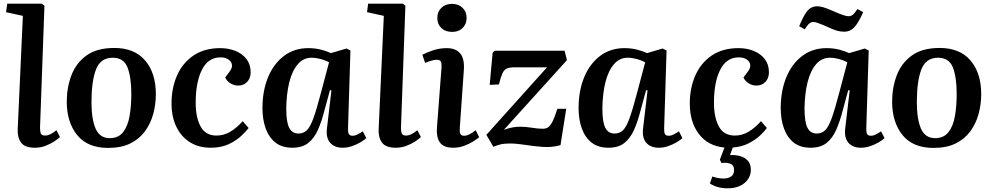

<svg xmlns="http://www.w3.org/2000/svg" viewBox="-20 -787 5383 1041"><path d="M104 -701 13 -721 19 -767H207L221 -756L197 -94Q197 -73 202 -62.5Q207 -52 225 -52Q251 -52 286 -81L305 -44Q295 -34 274.5 -20.5Q254 -7 227 3.5Q200 14 169 14Q115 14 94.5 -13.5Q74 -41 76 -87Z M566 15Q455 15 398.5 -54.5Q342 -124 342 -236Q342 -313 367.5 -379.5Q393 -446 449.5 -486.5Q506 -527 600 -527Q709 -527 767 -459Q825 -391 825 -277Q825 -220 810.5 -168Q796 -116 765.5 -74.5Q735 -33 686 -9Q637 15 566 15ZM575 -38Q622 -38 647.5 -70.5Q673 -103 682.5 -157.5Q692 -212 692 -278Q692 -368 671.5 -421Q651 -474 591 -474Q525 -474 500.5 -410.5Q476 -347 476 -233Q476 -141 498.5 -89.5Q521 -38 575 -38Z M1174 -526Q1220 -526 1257.5 -510.5Q1295 -495 1317 -466Q1339 -437 1339 -395Q1339 -363 1320 -343Q1301 -323 1271 -323Q1249 -323 1229 -335.5Q1209 -348 1201 -367L1222 -395Q1241 -419 1237.5 -437Q1234 -455 1217 -465.5Q1200 -476 1176 -476Q1109 -476 1075 -409Q1041 -342 1041 -229Q1041 -151 1067.5 -101.5Q1094 -52 1154 -52Q1194 -52 1229 -73Q1264 -94 1296 -130L1328 -93Q1316 -77 1289.5 -51.5Q1263 -26 1221.5 -6Q1180 14 1123 14Q1057 14 1009.5 -16Q962 -46 936 -100Q910 -154 910 -226Q910 -310 940 -378Q970 -446 1029 -486Q1088 -526 1174 -526Z M1867 -94Q1866 -71 1871 -61Q1876 -51 1892 -51Q1905 -51 1919.5 -58.5Q1934 -66 1947 -75L1966 -38Q1954 -27 1933.5 -15Q1913 -3 1888 5.5Q1863 14 1838 14Q1793 14 1769.5 -13.5Q1746 -41 1753 -94L1777 -297L1769 -298L1739 -188Q1724 -129 1704 -83.5Q1684 -38 1651.5 -12Q1619 14 1565 14Q1509 14 1473.5 -14Q1438 -42 1420.5 -90.5Q1403 -139 1403 -201Q1403 -295 1433.5 -368.5Q1464 -442 1520 -484Q1576 -526 1651 -526Q1691 -526 1723.5 -517Q1756 -508 1774 -499L1859 -524L1880 -513ZM1598 -63Q1625 -63 1643.5 -80.5Q1662 -98 1679.5 -146.5Q1697 -195 1721 -287L1764 -449Q1745 -460 1719 -467Q1693 -474 1669 -474Q1625 -474 1594.5 -438.5Q1564 -403 1548.5 -341Q1533 -279 1532 -198Q1532 -125 1548 -94Q1564 -63 1598 -63Z M2061 -701 1970 -721 1976 -767H2164L2178 -756L2154 -94Q2154 -73 2159 -62.5Q2164 -52 2182 -52Q2208 -52 2243 -81L2262 -44Q2252 -34 2231.5 -20.5Q2211 -7 2184 3.5Q2157 14 2126 14Q2072 14 2051.5 -13.5Q2031 -41 2033 -87Z M2351 -690Q2351 -723 2373 -744.5Q2395 -766 2431 -766Q2466 -766 2488 -744.5Q2510 -723 2510 -690Q2510 -657 2488.5 -635.5Q2467 -614 2432 -614Q2395 -614 2373 -635Q2351 -656 2351 -690ZM2374 -423Q2375 -444 2370 -453.5Q2365 -463 2349 -463Q2325 -463 2285 -446L2270 -490Q2290 -501 2326 -513.5Q2362 -526 2402 -526Q2451 -526 2475 -497.5Q2499 -469 2495 -409L2473 -95Q2471 -73 2475.5 -62Q2480 -51 2497 -51Q2510 -51 2526 -59Q2542 -67 2559 -81L2578 -43Q2566 -33 2544.5 -19.5Q2523 -6 2495.5 4Q2468 14 2438 14Q2384 14 2364.5 -15.5Q2345 -45 2349 -94Z M2662 -512H3041L3054 -461L2712 -83Q2737 -92 2758 -96Q2779 -100 2799 -100Q2831 -100 2863.5 -94.5Q2896 -89 2923 -89Q2940 -89 2951.5 -96.5Q2963 -104 2975 -127Q2987 -150 3002 -197H3050L3019 0Q2973 13 2923.5 9.5Q2874 6 2827.5 -1.5Q2781 -9 2743 -9Q2712 -9 2691.5 -3.5Q2671 2 2655 9L2617 -56L2946 -422H2770Q2743 -422 2728 -415.5Q2713 -409 2704 -389Q2695 -369 2685 -329L2635 -327L2651 -501Z M3581 -94Q3580 -71 3585 -61Q3590 -51 3606 -51Q3619 -51 3633.5 -58.5Q3648 -66 3661 -75L3680 -38Q3668 -27 3647.5 -15Q3627 -3 3602 5.5Q3577 14 3552 14Q3507 14 3483.5 -13.5Q3460 -41 3467 -94L3491 -297L3483 -298L3453 -188Q3438 -129 3418 -83.5Q3398 -38 3365.5 -12Q3333 14 3279 14Q3223 14 3187.5 -14Q3152 -42 3134.5 -90.5Q3117 -139 3117 -201Q3117 -295 3147.5 -368.5Q3178 -442 3234 -484Q3290 -526 3365 -526Q3405 -526 3437.5 -517Q3470 -508 3488 -499L3573 -524L3594 -513ZM3312 -63Q3339 -63 3357.5 -80.5Q3376 -98 3393.5 -146.5Q3411 -195 3435 -287L3478 -449Q3459 -460 3433 -467Q3407 -474 3383 -474Q3339 -474 3308.5 -438.5Q3278 -403 3262.5 -341Q3247 -279 3246 -198Q3246 -125 3262 -94Q3278 -63 3312 -63Z M3924 234Q3870 234 3829 208L3842 170Q3857 175 3872.5 178Q3888 181 3904 181Q3926 181 3943 170.5Q3960 160 3960 135Q3960 107 3937.5 100Q3915 93 3892 97L3883 79L3908 13Q3820 5 3770 -59.5Q3720 -124 3720 -226Q3720 -310 3750 -378Q3780 -446 3839 -486Q3898 -526 3984 -526Q4030 -526 4067.5 -510.5Q4105 -495 4127 -466Q4149 -437 4149 -395Q4149 -363 4130 -343Q4111 -323 4081 -323Q4059 -323 4039 -335.5Q4019 -348 4011 -367L4032 -395Q4051 -419 4047.5 -437Q4044 -455 4027 -465.5Q4010 -476 3986 -476Q3919 -476 3885 -409Q3851 -342 3851 -229Q3851 -151 3877.5 -101.5Q3904 -52 3964 -52Q4004 -52 4039 -73Q4074 -94 4106 -130L4138 -93Q4126 -76 4101 -52.5Q4076 -29 4039 -10Q4002 9 3953 13L3938 54Q3964 52 3990 58.5Q4016 65 4033.5 83Q4051 101 4051 133Q4051 176 4017 205Q3983 234 3924 234Z M4677 -94Q4676 -71 4681 -61Q4686 -51 4702 -51Q4715 -51 4729.5 -58.5Q4744 -66 4757 -75L4776 -38Q4764 -27 4743.5 -15Q4723 -3 4698 5.5Q4673 14 4648 14Q4603 14 4579.5 -13.5Q4556 -41 4563 -94L4587 -297L4579 -298L4549 -188Q4534 -129 4514 -83.5Q4494 -38 4461.5 -12Q4429 14 4375 14Q4319 14 4283.5 -14Q4248 -42 4230.5 -90.5Q4213 -139 4213 -201Q4213 -295 4243.5 -368.5Q4274 -442 4330 -484Q4386 -526 4461 -526Q4501 -526 4533.5 -517Q4566 -508 4584 -499L4669 -524L4690 -513ZM4408 -63Q4435 -63 4453.5 -80.5Q4472 -98 4489.5 -146.5Q4507 -195 4531 -287L4574 -449Q4555 -460 4529 -467Q4503 -474 4479 -474Q4435 -474 4404.5 -438.5Q4374 -403 4358.5 -341Q4343 -279 4342 -198Q4342 -125 4358 -94Q4374 -63 4408 -63ZM4558 -615Q4537 -615 4516.5 -621Q4496 -627 4469 -640Q4406 -668 4392 -668Q4379 -668 4369.5 -661Q4360 -654 4343 -628L4313 -645Q4339 -708 4359.5 -730.5Q4380 -753 4410 -753Q4424 -753 4442.5 -748Q4461 -743 4502 -725Q4560 -699 4580 -699Q4593 -699 4603 -706.5Q4613 -714 4629 -738L4660 -721Q4633 -660 4610.5 -637.5Q4588 -615 4558 -615Z M5041 15Q4930 15 4873.5 -54.5Q4817 -124 4817 -236Q4817 -313 4842.5 -379.5Q4868 -446 4924.5 -486.5Q4981 -527 5075 -527Q5184 -527 5242 -459Q5300 -391 5300 -277Q5300 -220 5285.5 -168Q5271 -116 5240.5 -74.5Q5210 -33 5161 -9Q5112 15 5041 15ZM5050 -38Q5097 -38 5122.5 -70.5Q5148 -103 5157.5 -157.5Q5167 -212 5167 -278Q5167 -368 5146.5 -421Q5126 -474 5066 -474Q5000 -474 4975.5 -410.5Q4951 -347 4951 -233Q4951 -141 4973.5 -89.5Q4996 -38 5050 -38Z"/></svg>

Font: Literata 36pt SemiBold
Style: Italic
Weight: 600
Italic angle: -2°
Designer: Latin by Veronika Burian and Jose Scaglione. Greek by Irene Vlachou. Cyrillic by Vera Evstafieva
Foundry: TypeTogether
Version: Version 3.002